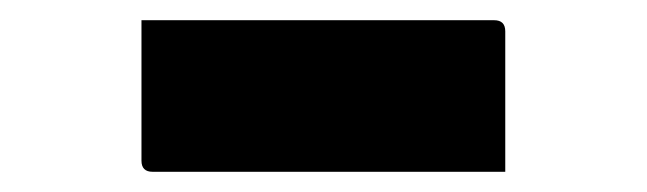

<svg xmlns="http://www.w3.org/2000/svg" viewBox="-20 -803 640 190"><path d="M120 -783H469Q480 -783 480 -772V-633H131Q120 -633 120 -644Z"/></svg>

Font: Recursive Sn Lnr St Blk
Style: Regular
Weight: 900
Version: Version 1.079;hotconv 1.0.112;makeotfexe 2.5.65598; ttfautoh